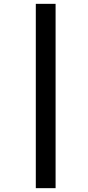

<svg xmlns="http://www.w3.org/2000/svg" viewBox="-20 -889 457 1000"><path d="M166.5 -869H269.5V91H166.5Z"/></svg>

Font: Merriweather Black
Style: Italic
Weight: 900
Italic angle: -7.8°
Designer: Eben Sorkin
Foundry: Eben Sorkin
Version: Version 2.200;gftools[0.9.31]